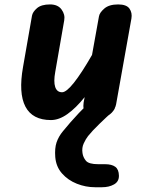

<svg xmlns="http://www.w3.org/2000/svg" viewBox="-20 -520 638 846"><path d="M204.5 9Q123 9 92 -50.2Q61 -109.5 81.5 -225L121 -451Q124 -467.5 143 -484Q162 -500.5 200.5 -500.5Q235 -500.5 251.2 -478.2Q267.5 -456 263 -430.5L223.5 -203.5Q215.5 -160 223.2 -136.8Q231 -113.5 253.5 -113.5Q272.5 -113.5 306 -155.8Q339.5 -198 385.5 -278L416 -447.5Q418.5 -464 439.5 -482.2Q460.5 -500.5 500.5 -500.5Q537.5 -500.5 550.5 -482Q563.5 -463.5 559 -438L491.5 -60Q490.5 -52 482.8 -37.5Q475 -23 457.8 -11.5Q440.5 0 410 0Q376 0 359.8 -18.2Q343.5 -36.5 348.5 -68.5L353 -92Q314.5 -44 277.2 -17.5Q240 9 204.5 9ZM398.5 305Q357.5 305 318.5 289.5Q279.5 274 253.2 244.2Q227 214.5 223.5 172Q220.5 133.5 229.2 107.5Q238 81.5 257.5 58Q271 41 289.5 20Q308 -1 327.2 -21.5Q346.5 -42 362.5 -57.5Q376 -70.5 392 -77.2Q408 -84 430 -84Q446.5 -84 463 -76Q479.5 -68 485.2 -55Q491 -42 474.5 -27Q449.5 -4.5 417.8 26.2Q386 57 368 79.5Q357.5 93 348.8 112.2Q340 131.5 343.5 154.5Q346 173 358.5 188.2Q371 203.5 413 203.5H442.5Q472.5 203.5 488 215Q503.5 226.5 504 254Q504.5 280 482.5 292.5Q460.5 305 430 305Z"/></svg>

Font: Edu VIC WA NT Hand Pre
Style: Regular
Weight: 400
Designer: Tina and Corey Anderson, Eben Sorkin, Mirko Velimirovic
Foundry: Google for Education
Version: Version 1.000